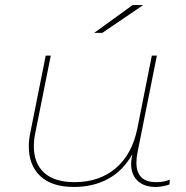

<svg xmlns="http://www.w3.org/2000/svg" viewBox="-20 -737 736 760"><path d="M652 -26 651 -7Q641 -3 625.5 0Q610 3 597 3Q550 3 524.5 -21.5Q499 -46 499 -89Q499 -104 504 -127Q467 -61 408 -29Q349 3 273 3Q185 3 139.5 -40Q94 -83 94 -157Q94 -184 100 -212L161 -517H181L120 -212Q114 -184 114 -158Q114 -90 155 -53Q196 -16 275 -16Q373 -16 438 -71Q503 -126 524 -230L581 -517H601L524 -132Q520 -113 520 -93Q520 -16 598 -16Q630 -16 652 -26ZM505 -717H547L385 -607H353Z"/></svg>

Font: Montserrat Alternates Thin
Style: Italic
Weight: 250
Italic angle: -11.3°
Designer: Julieta Ulanovsky
Foundry: Julieta Ulanovsky
Version: Version 7.200